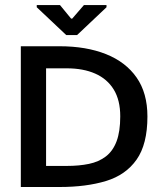

<svg xmlns="http://www.w3.org/2000/svg" viewBox="-20 -748 646 768"><path d="M164.3 -84.3V-474.7H247Q313 -474.7 361 -453.5Q409 -432.3 435 -389.8Q461 -347.3 461 -282.7Q461 -221.7 446.3 -182.8Q431.7 -144 403.5 -122.3Q375.3 -100.7 336 -92.5Q296.7 -84.3 247 -84.3Q238.7 -84.3 219.5 -84.3Q200.3 -84.3 164.3 -84.3ZM569.7 -282Q569.7 -376 526.3 -438Q483 -500 404 -531.5Q325 -563 218.3 -563Q203.3 -563 168.8 -563Q134.3 -563 63.3 -563V0Q130 0 166 0Q202 0 218.3 0Q325 0 404 -24Q483 -48 526.3 -109.5Q569.7 -171 569.7 -282ZM245 -607.7 127 -719V-727.7H220L264.3 -673.7H269L315.7 -727.7H406V-719L288.3 -607.7Z"/></svg>

Font: Darker Grotesque Light
Style: Regular
Weight: 300
Designer: Gabriel Lam
Foundry: TypeRant
Version: Version 1.000;gftools[0.9.28]